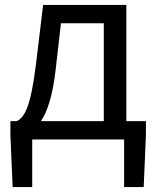

<svg xmlns="http://www.w3.org/2000/svg" viewBox="-20 -563 634 775"><path d="M110 0H481V192H560L569 -17V-74H490V-543H154L125 -302C103 -127 79 -91 48 -74H22V-17L31 192H110ZM145 -74C171 -112 193 -177 205 -285L226 -469H399V-74Z"/></svg>

Font: Source Han Sans KR
Style: Regular
Weight: 400
Designer: Ryoko NISHIZUKA 西塚涼子 (kana, bopomofo & ideographs); Paul D. Hunt (Latin, Greek & Cyrillic); Sandoll Communications 산돌커뮤니
Foundry: Adobe
Version: Version 2.004;hotconv 1.0.118;makeotfexe 2.5.65603